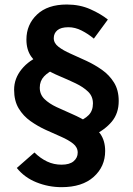

<svg xmlns="http://www.w3.org/2000/svg" viewBox="-20 -729 575 830"><path d="M246.1 80.1Q189.9 80.1 137.9 59.3Q85.9 38.6 52.7 -2.9L128.9 -69.8Q154.8 -44.4 183.6 -30.8Q212.4 -17.1 246.1 -17.1Q280.8 -17.1 298.3 -32Q315.9 -46.9 315.9 -69.3Q315.9 -92.3 295.9 -108.2Q275.9 -124 244.6 -137.7Q213.4 -151.4 178.5 -167.2Q143.6 -183.1 112.1 -205.3Q80.6 -227.5 60.8 -260.3Q41 -293 41 -341.3Q41 -389.6 73.5 -429.7Q106 -469.7 157.7 -488.8L222.2 -432.6Q189 -418.5 170.4 -398.7Q151.9 -378.9 151.9 -350.1Q151.9 -320.8 172.1 -301Q192.4 -281.2 224.6 -266.1Q256.8 -251 293 -235.4Q329.1 -219.7 361.3 -199.5Q393.6 -179.2 414.1 -149.7Q434.6 -120.1 434.6 -76.2Q434.6 -8.8 385 35.6Q335.4 80.1 246.1 80.1ZM382.3 -143.1 308.1 -198.7Q345.2 -212.9 363.5 -231.7Q381.8 -250.5 381.8 -281.7Q381.8 -312.5 360.8 -332.8Q339.8 -353 307.1 -368.7Q274.4 -384.3 237.8 -399.7Q201.2 -415 168.5 -435.1Q135.7 -455.1 115 -484.4Q94.2 -513.7 94.2 -558.1Q94.2 -622.6 139.9 -666Q185.5 -709.5 269 -709.5Q324.7 -709.5 370.4 -689.2Q416 -668.9 446.3 -644.5L385.7 -562Q361.3 -582.5 333 -596.9Q304.7 -611.3 275.9 -611.3Q243.2 -611.3 227.8 -598.1Q212.4 -585 212.4 -564Q212.4 -542.5 232.7 -526.9Q252.9 -511.2 284.9 -497.1Q316.9 -482.9 352.8 -466.3Q388.7 -449.7 420.7 -427.2Q452.6 -404.8 472.9 -372.1Q493.2 -339.4 493.2 -292.5Q493.2 -239.3 463.6 -203.6Q434.1 -168 382.3 -143.1Z"/></svg>

Font: Akatab ExtraBold
Style: Regular
Weight: 800
Designer: SIL International
Foundry: SIL International
Version: Version 3.000